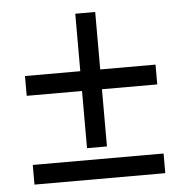

<svg xmlns="http://www.w3.org/2000/svg" viewBox="-47 -643 665 689"><g transform="rotate(-5 286.0 -299.0)"><path d="M320.8 -391.1H520V-319.8H320.8V-113.8H249V-319.8H49.8V-391.1H249V-598.1H320.8ZM49.8 0V-70.8H521V0Z"/></g></svg>

Font: Defago Noto Sans
Style: Regular
Weight: 400
Designer: John M. Durdin
Foundry: Lao IT Dev Co., Ltd.
Version: Version 1.000 2007 initial release